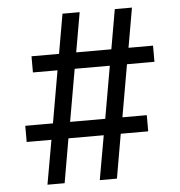

<svg xmlns="http://www.w3.org/2000/svg" viewBox="-52 -780 778 829"><g transform="rotate(-5 337.0 -365.0)"><path d="M120.3 0 154.3 -191.6H47V-261.7H167L206.6 -488.3H100V-558.4H219.3L249.3 -730H323.7L293.7 -558.4H446L476 -730H550.4L520.4 -558.4H626.7V-488.3H507.7L468 -261.7H573.7V-191.6H454.7L421.4 0H347L381 -191.6H228L194.7 0ZM236.7 -235.3 217 -261.7H416.7L389 -235.3L438 -515.3L457.7 -488.3H258L285.7 -515.3Z"/></g></svg>

Font: M PLUS 2 Thin
Style: Regular
Weight: 100
Designer: Coji Morishita
Foundry: UNDERFOREST DESIGN
Version: Version 1.001